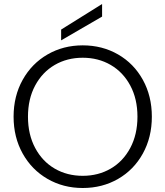

<svg xmlns="http://www.w3.org/2000/svg" viewBox="-20 -934 828 961"><path d="M48 -350Q48 -453 93.5 -534.5Q139 -616 218 -661.5Q297 -707 394 -707Q492 -707 571 -661.5Q650 -616 695 -534.5Q740 -453 740 -350Q740 -247 695 -165.5Q650 -84 571 -38.5Q492 7 394 7Q297 7 218 -38.5Q139 -84 93.5 -165.5Q48 -247 48 -350ZM668 -350Q668 -439 632 -506Q596 -573 534 -609Q472 -645 394 -645Q316 -645 254 -609Q192 -573 156 -506Q120 -439 120 -350Q120 -261 156 -193.5Q192 -126 254 -90Q316 -54 394 -54Q472 -54 534 -90Q596 -126 632 -193.5Q668 -261 668 -350ZM491 -851 286 -732V-786L491 -914Z"/></svg>

Font: Poppins-tnum Light
Style: Regular
Weight: 300
Designer: Ninad Kale (Devanagari), Jonny Pinhorn (Latin)
Foundry: Indian Type Foundry
Version: Version 4.004